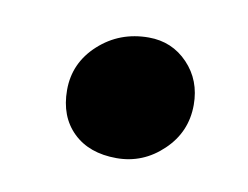

<svg xmlns="http://www.w3.org/2000/svg" viewBox="-35 -379 320 248"><g transform="rotate(10 125.0 -254.5)"><path d="M129.4 -174.3Q93.3 -174.3 72.3 -194.8Q51.3 -215.3 51.3 -250Q51.3 -285.6 78.4 -310.3Q105.5 -335 143.6 -335Q174.3 -335 195.1 -313.2Q215.8 -291.5 215.8 -259.3Q215.8 -223.6 189.9 -199Q164.1 -174.3 129.4 -174.3Z"/></g></svg>

Font: Elstob 6pt
Style: Italic
Weight: 700
Italic angle: -20°
Designer: Peter S. Baker
Version: Version 1.015